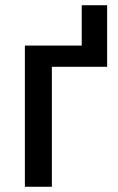

<svg xmlns="http://www.w3.org/2000/svg" viewBox="-20 -713 452 733"><path d="M389 -693H292V-539H75V0H178V-458H389Z"/></svg>

Font: Noto Sans SemiCondensed Medium
Style: Regular
Weight: 500
Width: 4
Designer: Monotype Design Team
Foundry: Monotype Imaging Inc.
Version: Version 2.013